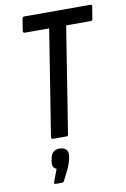

<svg xmlns="http://www.w3.org/2000/svg" viewBox="-97 -712 658 1002"><g transform="rotate(-10 232.0 -210.5)"><path d="M142 0Q132 0 133 -11L222 -571H93Q83 -571 84 -582L94 -645Q96 -655 105 -655H454Q466 -655 463 -645L453 -582Q452 -571 442 -571H312L223 -10Q222 0 212 0ZM115 234Q105 234 108 224L133 157Q121 153 116 143Q111 133 114 115L117 99Q124 56 166 56Q188 56 200 67.5Q212 79 209 102L206 118Q204 129 200 140.5Q196 152 190 166L161 224Q157 234 148 234Z"/></g></svg>

Font: Sofia Sans Condensed SemiBold
Style: Italic
Weight: 600
Italic angle: -9°
Version: Version 4.100